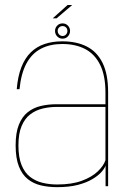

<svg xmlns="http://www.w3.org/2000/svg" viewBox="-20 -768 533 792"><path d="M215.5 4Q265 4 300.8 -5.2Q336.5 -14.5 360.5 -28.8Q384.5 -43 398 -58Q411.5 -73 415.5 -85V0H426V-387Q426 -462 403.2 -508.2Q380.5 -554.5 338.2 -576Q296 -597.5 237 -597.5Q196.5 -597.5 163.8 -586.5Q131 -575.5 107 -552Q83 -528.5 68.2 -491Q53.5 -453.5 49 -400H60.5Q67 -466 89.5 -507Q112 -548 149.2 -567.2Q186.5 -586.5 237 -586.5Q292 -586.5 331.8 -565.5Q371.5 -544.5 393.2 -500.2Q415 -456 415 -386V-338H212.5Q178.5 -338 148 -330.8Q117.5 -323.5 94.2 -305Q71 -286.5 57.8 -253.5Q44.5 -220.5 44.5 -168.5Q44.5 -115.5 57.8 -81.8Q71 -48 94.5 -29.2Q118 -10.5 149 -3.2Q180 4 215.5 4ZM216 -7Q184 -7 155.2 -14Q126.5 -21 104 -38.5Q81.5 -56 68.8 -87.5Q56 -119 56 -168.5Q56 -217 69.2 -248.2Q82.5 -279.5 105 -296.5Q127.5 -313.5 155.8 -320.2Q184 -327 214 -327H415V-107Q407.5 -84.5 383.5 -61.2Q359.5 -38 318 -22.5Q276.5 -7 216 -7ZM238 -608.5Q251.5 -608.5 260.2 -618Q269 -627.5 269 -640.5Q269 -653 260.2 -662.2Q251.5 -671.5 238 -671.5Q224.5 -671.5 215.8 -662.2Q207 -653 207 -640.5Q207 -627 216 -617.8Q225 -608.5 238 -608.5ZM238 -619.5Q230 -619.5 224 -625.5Q218 -631.5 218 -640.5Q218 -649.5 224 -655Q230 -660.5 238 -660.5Q246.5 -660.5 252.2 -655Q258 -649.5 258 -640.5Q258 -631.5 252.2 -625.5Q246.5 -619.5 238 -619.5ZM197.5 -692.5H213.5L278 -747.5H259Z"/></svg>

Font: Anybody Thin
Style: Regular
Weight: 100
Designer: Tyler Finck
Foundry: Etcetera Type Company
Version: Version 1.114;gftools[0.9.25]